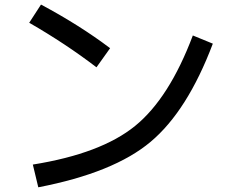

<svg xmlns="http://www.w3.org/2000/svg" viewBox="-20 -754 1040 825"><path d="M453.1 -546.9 394.5 -464.8Q261.7 -566.4 105.5 -656.2L156.2 -734.4Q324.2 -644.5 453.1 -546.9ZM894.5 -566.4Q785.2 -277.3 627 -144.5Q468.8 -11.7 144.5 50.8L121.1 -46.9Q414.1 -93.8 560.5 -212.9Q707 -332 808.6 -601.6Z"/></svg>

Font: WenQuanYi Micro Hei Mono
Style: Regular
Weight: 400
Foundry: Ascender Corporation
Version: Version 0.2.0-beta